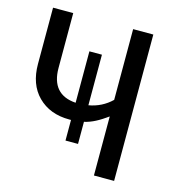

<svg xmlns="http://www.w3.org/2000/svg" viewBox="-103 -781 818 873"><g transform="rotate(15 306.0 -344.5)"><path d="M417 -689V-356C387 -327 351 -309 310 -302V-540H251V-298C174 -303 135 -348 135 -431V-689H40V-424C40 -361 58 -310 95 -273C132 -236 181 -217 242 -217H251V-120H310V-224C346 -232 378 -250 417 -278V0H512V-689Z"/></g></svg>

Font: Fira Sans
Style: Regular
Weight: 400
Designer: Carrois Corporate & Edenspiekermann AG
Foundry: Carrois Corporate GbR & Edenspiekermann AG
Version: Version 4.203